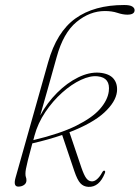

<svg xmlns="http://www.w3.org/2000/svg" viewBox="-20 -738 557 766"><path d="M398.5 -47.5Q376 9.5 332.5 7.5Q313 6.5 300.8 -6.8Q288.5 -20 276.5 -55.5L228 -199.5Q174 -181 109 -166Q97 -121.5 91.2 -98.5Q85.5 -75.5 83.5 -64.2Q81.5 -53 81.5 -45Q81.5 -35.5 83.5 -30.8Q85.5 -26 85.5 -18.5Q85.5 -7 76 -0.2Q66.5 6.5 53 6.5Q32 6.5 42 -29L172 -489.5Q206 -610.5 280.8 -664.2Q355.5 -718 475.5 -718Q498.5 -718 507.8 -712Q517 -706 517 -697.5Q517 -679.5 488 -679.5Q470 -679.5 448.2 -686.8Q426.5 -694 398.5 -694Q338.5 -694 285.5 -650.5Q232.5 -607 206 -510Q185 -433.5 168.5 -376Q152 -318.5 140.5 -277.5Q168 -328 207.8 -367.8Q247.5 -407.5 291.8 -429.2Q336 -451 376.5 -448Q416 -444.5 433 -424Q450 -403.5 446.5 -371.5Q441.5 -331 395.8 -288.8Q350 -246.5 257 -210.5L304.5 -70Q315 -39.5 323.8 -27.5Q332.5 -15.5 345 -14.5Q356 -13.5 367 -23Q378 -32.5 387 -49Q392 -58.5 396.5 -57Q401.5 -56 398.5 -47.5ZM117.5 -196.5Q115 -187 113 -179Q220 -204.5 284.2 -236.5Q348.5 -268.5 379 -303.5Q409.5 -338.5 414 -373.5Q421 -428 370 -433.5Q341 -437 303.2 -419.5Q265.5 -402 228 -368.5Q190.5 -335 160.8 -290.8Q131 -246.5 117.5 -196.5Z"/></svg>

Font: Fraunces 72pt Thin
Style: Italic
Weight: 100
Italic angle: -16°
Version: Version 1.000;[b76b70a41]